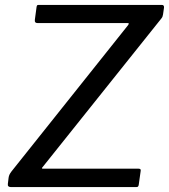

<svg xmlns="http://www.w3.org/2000/svg" viewBox="-20 -762 688 782"><path d="M25 0Q18 0 14.5 -3Q11 -6 12 -13L15 -38Q16 -45 18.5 -50.5Q21 -56 27 -64L502 -660Q505 -665 504.5 -666.5Q504 -668 499 -668H133Q120 -668 122 -682L129 -734Q130 -739 131.5 -740.5Q133 -742 138 -742H639Q649 -742 648 -731L644 -703Q643 -697 641.5 -693.5Q640 -690 635 -684L154 -82Q147 -75 155 -75H544Q549 -75 551.5 -73Q554 -71 553 -66L545 -9Q544 -4 542 -2Q540 0 534 0H25Z"/></svg>

Font: Libre Franklin
Style: Italic
Weight: 400
Italic angle: -8°
Designer: Pablo Impallari, Rodrigo Fuenzalida, Nhung Nguyen
Foundry: Impallari Type
Version: Version 3.000